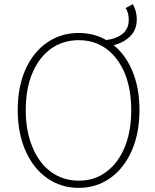

<svg xmlns="http://www.w3.org/2000/svg" viewBox="-20 -899 754 932"><path d="M605 -803Q605 -837 590 -860L625 -879Q644 -844 644 -805Q644 -756 613 -724Q582 -692 529 -679L494 -704Q605 -720 605 -803ZM66 -365Q66 -477 103.5 -561.5Q141 -646 208.5 -692.5Q276 -739 362 -739Q448 -739 515 -692.5Q582 -646 619.5 -561.5Q657 -477 657 -365Q657 -253 619.5 -167.5Q582 -82 515 -34.5Q448 13 362 13Q276 13 208.5 -34.5Q141 -82 103.5 -168Q66 -254 66 -365ZM496 -65Q554 -108 585.5 -185Q617 -262 617 -365Q617 -467 585 -545Q552 -622 495 -663Q438 -704 362 -704Q287 -704 228 -663Q169 -620 137 -544Q105 -468 105 -365Q105 -261 138 -184Q170 -106 228.5 -64Q287 -22 362 -22Q440 -22 496 -65Z"/></svg>

Font: Merged Yaku Han JP Thin
Style: Regular
Weight: 250
Designer: Ryoko NISHIZUKA 西塚涼子 (kana, bopomofo & ideographs); Paul D. Hunt (Latin, Greek & Cyrillic); Sandoll Communications 산돌커뮤니
Foundry: Adobe
Version: Version 2.004